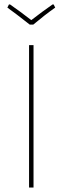

<svg xmlns="http://www.w3.org/2000/svg" viewBox="-20 -839 280 859"><path d="M220 -819 227 -805Q180 -772 129 -729H113Q47 -781 13 -805L20 -819H25Q71 -787 120 -749Q169 -787 215 -819ZM130 -637V0H110V-637Z"/></svg>

Font: Alegreya Sans Thin
Style: Regular
Weight: 100
Designer: Juan Pablo del Peral
Foundry: Huerta Tipografica
Version: Version 2.007